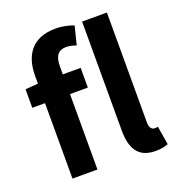

<svg xmlns="http://www.w3.org/2000/svg" viewBox="-146 -930 979 1062"><g transform="rotate(-20 343.5 -399.0)"><path d="M104 -559 29 -553V-444H104V0H251V-444H356V-560H251V-608C251 -670 275 -696 319 -696C337 -696 359 -691 378 -684L405 -792C380 -802 342 -812 299 -812C158 -812 104 -722 104 -605ZM646 -108C637 -106 632 -106 626 -106C613 -106 597 -117 597 -150V-798H451V-157C451 -53 486 14 589 14C623 14 648 8 664 1Z"/></g></svg>

Font: Source Han Sans SC Bold
Style: Regular
Weight: 700
Designer: Ryoko NISHIZUKA (kana & ideographs); Paul D. Hunt (Latin, Greek & Cyrillic); Wenlong ZHANG (bopomofo); Sandoll Communica
Foundry: Adobe Systems Incorporated
Version: Version 1.001;PS 1.001;hotconv 1.0.78;makeotf.lib2.5.61930